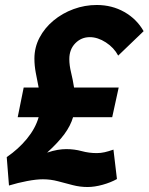

<svg xmlns="http://www.w3.org/2000/svg" viewBox="-20 -735 596 770"><path d="M7 -105Q54 -137 88 -178.5Q122 -220 135 -265H51L75 -384H135Q129 -414 123.5 -443Q118 -472 118 -500Q118 -545 138.5 -584Q159 -623 194.5 -652.5Q230 -682 275 -698.5Q320 -715 368 -715Q429 -715 478.5 -687Q528 -659 556 -610L454 -512Q437 -544 404.5 -565Q372 -586 340 -586Q306 -586 282 -561.5Q258 -537 258 -498Q258 -473 265 -444.5Q272 -416 277 -384H456L430 -265H273Q263 -231 238.5 -197.5Q214 -164 169 -123Q193 -131 211.5 -134Q230 -137 246 -137Q278 -137 307.5 -129Q337 -121 368 -121Q384 -121 399.5 -124.5Q415 -128 435 -135L449 -17Q424 -3 391.5 6Q359 15 331 15Q301 15 272 7.5Q243 0 213 -8Q183 -16 152 -16Q126 -16 89 -9Q52 -2 16 9Z"/></svg>

Font: Raleway ExtraBold
Style: Italic
Weight: 800
Italic angle: -12°
Designer: Matt McInerney, Pablo Impallari, Rodrigo Fuenzalida
Foundry: Matt McInerney, Pablo Impallari, Rodrigo Fuenzalida
Version: Version 4.026